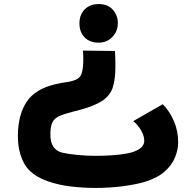

<svg xmlns="http://www.w3.org/2000/svg" viewBox="-20 -633 965 945"><path d="M466 -613Q511 -613 535.5 -585Q560 -557 560 -519Q560 -479 533 -451Q506 -423 465 -423Q422 -423 396.5 -449Q371 -475 371 -518Q371 -561 397 -587Q423 -613 466 -613ZM388 -384 546 -382Q547 -368 547.5 -346.5Q548 -325 548 -304Q548 -244 535.5 -204Q523 -164 485 -138Q447 -112 372 -92Q329 -81 301 -72.5Q273 -64 257 -53Q241 -42 234.5 -22.5Q228 -3 228 31Q228 103 285 118Q314 125 360 129.5Q406 134 449 134Q487 134 528.5 131.5Q570 129 607 122Q644 115 667 99.5Q690 84 690 59Q690 36 674.5 9Q659 -18 636 -37L781 -120Q815 -86 836 -37Q857 12 857 68Q857 103 841.5 141.5Q826 180 789.5 212Q753 244 690 263Q644 276 581 284Q518 292 449 292Q390 292 330 285Q270 278 218 260Q131 230 99.5 172.5Q68 115 68 37Q68 -66 110.5 -131Q153 -196 255 -219Q279 -225 306 -228.5Q333 -232 354 -241Q375 -250 382 -272Q390 -297 390 -344Q390 -354 389.5 -364Q389 -374 388 -384Z"/></svg>

Font: Mochiy Pop P One
Style: Regular
Weight: 400
Designer: FONTDASU
Foundry: FONTDASU / Google Inc. / Adobe
Version: Version 2.000